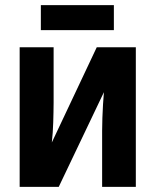

<svg xmlns="http://www.w3.org/2000/svg" viewBox="-20 -732 617 752"><path d="M190 -330Q190 -312 189.5 -292.5Q189 -273 188.5 -253Q188 -233 186.5 -213Q185 -193 183 -174L359 -547H512V0H380V-219Q380 -244 381 -270.5Q382 -297 383.5 -323Q385 -349 387 -371L210 0H57V-547H190ZM426 -712V-614H140V-712Z"/></svg>

Font: Noto Sans Display Condensed
Style: Bold
Weight: 700
Width: 3
Designer: Monotype Design Team
Foundry: Monotype Imaging Inc.
Version: Version 2.003